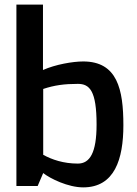

<svg xmlns="http://www.w3.org/2000/svg" viewBox="-20 -805 595 831"><path d="M167 -135V-420C215 -436 258 -442 317 -442C368 -442 398 -412 398 -266C398 -144 369 -97 317 -97C255 -97 205 -114 167 -135ZM51 0H143L167 -56C197 -32 275 6 340 6C476 6 514 -116 514 -263C514 -418 488 -539 340 -539C295 -539 220 -526 166 -502V-785H51Z"/></svg>

Font: Exo
Style: Demi Bold
Weight: 600
Designer: Natanael Gama
Version: Version 1.00